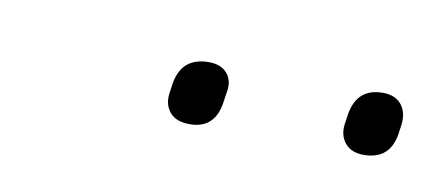

<svg xmlns="http://www.w3.org/2000/svg" viewBox="-25 -678 313 137"><g transform="rotate(10 131.5 -609.0)"><path d="M240 -586Q231 -586 226.5 -591.5Q222 -597 223 -605L224 -612Q227 -632 246 -632Q255 -632 259.5 -626.5Q264 -621 263 -612L262 -605Q259 -586 240 -586ZM114 -586Q104 -586 99.5 -591.5Q95 -597 96 -605L97 -612Q100 -632 120 -632Q129 -632 133.5 -626.5Q138 -621 136 -612L135 -605Q132 -586 114 -586Z"/></g></svg>

Font: Sofia Sans Semi Condensed Thin
Style: Italic
Weight: 250
Italic angle: -9°
Version: Version 4.100